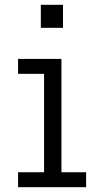

<svg xmlns="http://www.w3.org/2000/svg" viewBox="-20 -777 405 797"><path d="M235 -62H337.5V0H55V-62H163V-470.5H55V-532.5H235ZM149.5 -757H241.5V-661.5H149.5Z"/></svg>

Font: Hepta Slab
Style: Regular
Weight: 400
Designer: Michael LaGattuta
Foundry: Michael LaGattuta
Version: Version 1.100